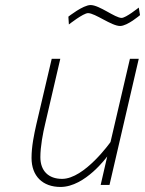

<svg xmlns="http://www.w3.org/2000/svg" viewBox="-20 -733 575 761"><path d="M418 -170C418 -170 315 -24 226 -24C172 -24 140 -56 140 -110C140 -152 150 -205 159 -242L219 -500H185L124 -240C115 -200 105 -153 105 -107C105 -35 149 8 220 8C318 8 405 -113 405 -113L379 0H414L530 -500H495ZM530 -703C530 -703 479 -662 462 -662C436 -662 374 -713 339 -713C309 -713 251 -667 251 -667L253 -636C253 -636 310 -681 329 -681C357 -681 422 -630 456 -630C485 -630 535 -673 535 -673L530 -703Z"/></svg>

Font: RazerF5 Thin
Style: Italic
Weight: 250
Foundry: Razer Inc.
Version: Version 2